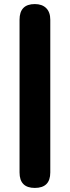

<svg xmlns="http://www.w3.org/2000/svg" viewBox="-20 -734 342 943"><path d="M151 189Q76 189 76 113V-637Q76 -714 151 -714Q187 -714 207 -694Q227 -674 227 -637V113Q227 189 151 189Z"/></svg>

Font: Nunito ExtraBold
Style: Regular
Weight: 800
Designer: Vernon Adams
Foundry: Vernon Adams
Version: Version 3.602